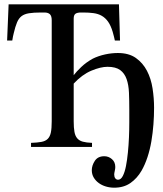

<svg xmlns="http://www.w3.org/2000/svg" viewBox="-20 -682 755 891"><path d="M322 -333Q334 -349 357 -371Q380 -393 411 -410Q423 -416 437.5 -421Q452 -426 468 -429.5Q484 -433 499 -434.5Q514 -436 527 -436Q578 -436 610.5 -413Q643 -390 662 -353.5Q681 -317 688 -271.5Q695 -226 695 -182Q695 -144 692 -104.5Q689 -65 682.5 -26.5Q676 12 664.5 47Q653 82 637 110Q616 146 585 167.5Q554 189 510 189Q490 189 471.5 183.5Q453 178 438.5 167.5Q424 157 415 142Q406 127 406 108Q406 86 420 64.5Q434 43 464 43Q484 43 499.5 56.5Q515 70 515 93Q515 101 512.5 111.5Q510 122 510 128Q510 139 515 145.5Q520 152 528 152Q541 152 550 134.5Q559 117 564.5 89Q570 61 573.5 26Q577 -9 578.5 -45Q580 -81 580 -114.5Q580 -148 580 -172Q580 -215 578.5 -251.5Q577 -288 567.5 -315Q558 -342 537.5 -357Q517 -372 479 -372Q447 -372 404 -354Q361 -336 322 -294V-119Q322 -89 325.5 -70Q329 -51 338.5 -40Q348 -29 364.5 -24.5Q381 -20 407 -19V0H124V-19Q153 -20 172 -23.5Q191 -27 201.5 -37.5Q212 -48 216 -67Q220 -86 220 -119V-588Q220 -608 211.5 -616Q203 -624 186 -624H171Q136 -624 114.5 -620.5Q93 -617 80 -607Q67 -597 59 -578Q51 -559 44 -529Q40 -514 37 -494H13L20 -662H532L537 -494H513Q512 -500 509 -511.5Q506 -523 503 -534Q494 -564 481.5 -581.5Q469 -599 452.5 -608.5Q436 -618 414.5 -621Q393 -624 366 -624H357Q338 -624 330 -618Q322 -612 322 -596Z"/></svg>

Font: STIXGeneralUnicodeRegular
Style: Regular
Weight: 400
Designer: MicroPress Inc., with final additions and corrections provided by Coen Hoffman, Elsevier (retired)
Version: Version 1.1.0